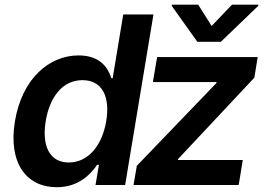

<svg xmlns="http://www.w3.org/2000/svg" viewBox="-20 -789 1139 819"><path d="M222.3 9.6C315.7 9.6 367.2 -46.2 394.2 -85.9H402L387.4 0H513.8L634.6 -727.3H505.7L460.6 -455.3H455.3C442.1 -494.7 411.6 -552.6 315.3 -552.6C189.6 -552.6 74.2 -453.8 43.7 -272C14.2 -92.3 93.4 9.6 222.3 9.6ZM175.1 -272.7C191.8 -374.3 246.1 -447.1 331.7 -447.1C414.8 -447.1 450.6 -378.6 433.2 -272.7C415.5 -166.9 355.5 -95.9 273.4 -95.9C188.9 -95.9 158 -170.5 175.1 -272.7ZM549.7 0H998.2L1015.6 -106.5H738.6L740.1 -111.2L1065 -457.7L1079.2 -545.5H650.2L632.1 -438.9H904.1L902.7 -434.3L563.6 -81.7ZM712.4 -764.2 821.7 -610.8H922.2L1081.7 -764.2L1082.4 -769.2H969.8L882.8 -678.3L825.3 -769.2H713.1Z"/></svg>

Font: Margiela Sans Semi Bold
Style: Italic
Weight: 600
Italic angle: -9.39999°
Designer: Stefan Endress, Andreas Faust
Version: Version 1.100;FEAKit 1.0